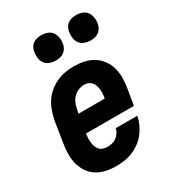

<svg xmlns="http://www.w3.org/2000/svg" viewBox="-182 -845 863 955"><g transform="rotate(-30 250.0 -367.5)"><path d="M203 8Q173 8 145 2Q117 -4 93.5 -19Q70 -34 54.5 -57Q39 -80 32 -107.5Q25 -135 25.5 -164.5Q26 -194 31 -223L50 -343Q55 -368 63.5 -392.5Q72 -417 86.5 -439.5Q101 -462 122 -479.5Q143 -497 167 -508Q191 -519 216 -523.5Q241 -528 266 -528Q296 -528 324.5 -522Q353 -516 376.5 -501.5Q400 -487 417 -464Q434 -441 441.5 -413.5Q449 -386 448.5 -356Q448 -326 443 -297L428 -208H153V-206Q151 -194 150.5 -181.5Q150 -169 151.5 -156.5Q153 -144 157 -133Q161 -122 168.5 -113.5Q176 -105 188 -101Q200 -97 212 -97Q225 -97 239 -100Q253 -103 264 -111Q275 -119 283.5 -131.5Q292 -144 294 -157H418Q414 -134 403.5 -111Q393 -88 377.5 -68Q362 -48 341.5 -33Q321 -18 298 -8.5Q275 1 250.5 4.5Q226 8 203 8ZM170 -312H320L321 -314Q323 -326 324 -338.5Q325 -351 323.5 -362.5Q322 -374 318.5 -385.5Q315 -397 307.5 -405.5Q300 -414 289.5 -418.5Q279 -423 266 -423Q249 -423 231 -415.5Q213 -408 200.5 -393.5Q188 -379 182 -361.5Q176 -344 173 -326ZM405 -597Q388 -597 371.5 -603Q355 -609 345 -622Q335 -635 332.5 -652.5Q330 -670 333 -688Q335 -700 341 -711.5Q347 -723 357.5 -730.5Q368 -738 380.5 -740.5Q393 -743 405 -743Q422 -743 438.5 -737Q455 -731 464.5 -718Q474 -705 477 -687.5Q480 -670 477 -652Q475 -640 468.5 -628.5Q462 -617 451.5 -609.5Q441 -602 429 -599.5Q417 -597 405 -597ZM205 -597Q188 -597 171.5 -603Q155 -609 145 -622Q135 -635 132.5 -652.5Q130 -670 133 -688Q135 -700 141 -711.5Q147 -723 157.5 -730.5Q168 -738 180.5 -740.5Q193 -743 205 -743Q222 -743 238.5 -737Q255 -731 264.5 -718Q274 -705 277 -687.5Q280 -670 277 -652Q275 -640 268.5 -628.5Q262 -617 251.5 -609.5Q241 -602 229 -599.5Q217 -597 205 -597Z"/></g></svg>

Font: Iosevka Term Curly XBd Obl
Style: Regular
Weight: 800
Italic angle: -9°
Designer: Belleve Invis
Foundry: Belleve Invis
Version: Version 32.3.0